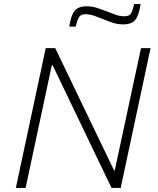

<svg xmlns="http://www.w3.org/2000/svg" viewBox="-20 -925 780 945"><path d="M58 0 205 -688H252L541 -87H545L674 -688H721L574 0H529L239 -604H235L106 0ZM321 -794Q329 -849 347 -871.5Q365 -894 407 -894Q434 -894 459.5 -885.5Q485 -877 511 -867Q531 -859 550.5 -852Q570 -845 593 -845Q616 -845 624.5 -858.5Q633 -872 640 -905H672Q664 -850 646 -827.5Q628 -805 586 -805Q559 -805 533.5 -813.5Q508 -822 483 -833Q462 -840 442.5 -847.5Q423 -855 400 -855Q378 -855 369 -841Q360 -827 353 -794Z"/></svg>

Font: Saira ExtraLight
Style: Italic
Weight: 200
Italic angle: -12°
Designer: Hector Gatti with collaboration of the Omnibus-Type team
Foundry: Omnibus-Type
Version: Version 1.100; ttfautohint (v1.8.3)